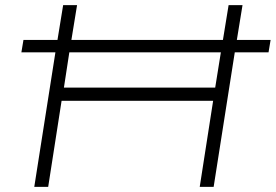

<svg xmlns="http://www.w3.org/2000/svg" viewBox="-20 -725 1070 745"><path d="M113 0 195 -522H63L71 -570H203L225 -705H279L257 -570H845L867 -705H921L899 -570H1030L1022 -522H891L809 0H755L807 -334H219L167 0ZM228 -385H815L837 -522H249Z"/></svg>

Font: Nunito Sans 7pt Expanded ExtraLight
Style: Italic
Weight: 250
Width: 7
Italic angle: -9°
Designer: Vernon Adams
Foundry: Vernon Adams
Version: Version 3.101;gftools[0.9.27]